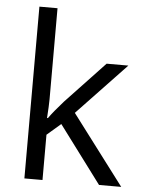

<svg xmlns="http://www.w3.org/2000/svg" viewBox="-54 -803 633 846"><g transform="rotate(5 262.5 -380.0)"><path d="M166 -273.9Q187 -303.7 230 -352.1L402.8 -535.2H499L282.2 -307.1L514.2 0H416L227.1 -252.9L166 -200.2V0H85.9V-759.8H166V-356.9Q166 -330.1 162.1 -273.9Z"/></g></svg>

Font: f02034202
Style: Regular
Weight: 400
Foundry: Ascender Corporation
Version: Version 1.10